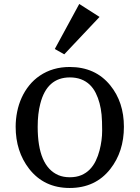

<svg xmlns="http://www.w3.org/2000/svg" viewBox="-20 -938 706 970"><path d="M59.1 -297.9Q59.1 -335.9 66.7 -373.5Q74.2 -411.1 89.6 -444.8Q105 -478.5 127.9 -506.8Q150.9 -535.2 181.2 -555.7Q246.1 -599.6 332 -599.6Q461.9 -599.6 537.1 -506.8Q606 -421.9 606 -297.4Q606 -171.9 537.1 -84Q461.9 11.7 332 11.7Q202.6 11.7 127 -85.4Q59.1 -173.3 59.1 -297.9ZM274.9 -53.2Q299.8 -42.5 332.8 -42.5Q365.7 -42.5 390.6 -53Q415.5 -63.5 433.6 -82Q451.7 -100.6 463.6 -125.2Q475.6 -149.9 482.9 -178.2Q496.1 -229 496.1 -278.6Q496.1 -328.1 493.2 -358.6Q490.2 -389.2 482.9 -416.7Q475.6 -444.3 463.6 -468.3Q451.7 -492.2 433.6 -509.8Q394.5 -546.9 333 -546.9Q217.3 -546.9 183.6 -414.1Q170.4 -363.8 170.4 -297.4Q170.4 -98.1 274.9 -53.2ZM256.8 -690.4 380.4 -918 482.9 -852.5 304.7 -663.6Z"/></svg>

Font: Metamorphous
Style: Regular
Weight: 400
Designer: James Grieshaber
Foundry: James Grieshaber
Version: Version 1.001